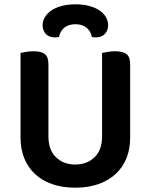

<svg xmlns="http://www.w3.org/2000/svg" viewBox="-20 -852 697 888"><path d="M328 16Q268 16 221 -0.5Q174 -17 141.5 -47.5Q109 -78 92 -120.5Q75 -163 75 -216V-607Q83 -609 100.5 -612Q118 -615 135 -615Q171 -615 187.5 -602Q204 -589 204 -554V-221Q204 -158 239 -124.5Q274 -91 328 -91Q382 -91 417 -124.5Q452 -158 452 -221V-607Q461 -609 478 -612Q495 -615 512 -615Q548 -615 565 -602Q582 -589 582 -554V-216Q582 -163 565 -120.5Q548 -78 515 -47.5Q482 -17 435 -0.5Q388 16 328 16ZM329 -740Q297 -740 277.5 -724Q258 -708 253 -681Q248 -680 244 -679.5Q240 -679 235 -679Q206 -679 191.5 -695.5Q177 -712 177 -735Q177 -754 187 -771.5Q197 -789 216 -802.5Q235 -816 263.5 -824Q292 -832 329 -832Q366 -832 394.5 -824Q423 -816 442 -802.5Q461 -789 470.5 -771.5Q480 -754 480 -735Q480 -712 465.5 -695.5Q451 -679 422 -679Q415 -679 405 -681Q400 -708 380 -724Q360 -740 329 -740Z"/></svg>

Font: Baloo Bhaina 2 SemiBold
Style: Regular
Weight: 600
Designer: Yesha Goshar, Manish Minz, Shuchita Grover and Ek Type
Foundry: Ek Type
Version: Version 1.640;hotconv 1.0.111;makeotfexe 2.5.65597; ttfautoh